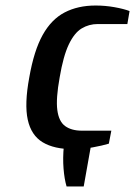

<svg xmlns="http://www.w3.org/2000/svg" viewBox="-20 -530 489 695"><path d="M221 145Q213 118 210 80Q207 42 211 0L315 -35L283 145ZM245 10Q176 10 134.5 -15Q93 -40 80.5 -96.5Q68 -153 86 -250Q103 -347 134.5 -403.5Q166 -460 214 -485Q262 -510 326 -510Q361 -510 394.5 -504Q428 -498 449 -490L441 -443H334Q302 -443 275.5 -427Q249 -411 229 -369Q209 -327 196 -250Q182 -173 187.5 -131.5Q193 -90 216 -73.5Q239 -57 276 -57H383L374 -10Q351 -3 315.5 3.5Q280 10 245 10Z"/></svg>

Font: Cuprum SemiBold
Style: Italic
Weight: 600
Italic angle: -10°
Version: Version 3.000